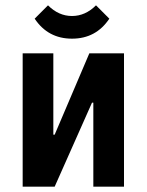

<svg xmlns="http://www.w3.org/2000/svg" viewBox="-20 -700 550 720"><path d="M110 -630 160 -680Q200 -640 250 -640Q300 -640 340 -680L390 -630Q340 -555 250 -555Q160 -555 110 -630ZM65 0V-500H180V-195H185L315 -500H445V0H330V-315H325L185 0Z"/></svg>

Font: Cuprum
Style: Bold
Weight: 700
Designer: Jovanny Lemonad
Foundry: Jovanny Lemonad
Version: Version 2.000